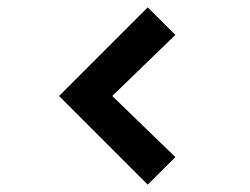

<svg xmlns="http://www.w3.org/2000/svg" viewBox="-20 -575 678 520"><path d="M455 -149.5 380 -75 140 -315 380 -555 455 -480.5 284 -315Z"/></svg>

Font: Vortex Mix
Style: Bold
Weight: 700
Designer: Mikhail Sharanda
Foundry: Mikhail Sharanda
Version: Version 4.504;Glyphs 3.1.2 (3151)